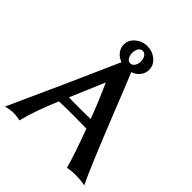

<svg xmlns="http://www.w3.org/2000/svg" viewBox="-227 -931 1076 1076"><g transform="rotate(45 310.5 -393.0)"><path d="M298.8 -227.1Q223.1 -227.1 185.1 -225.1Q126 -84 104 6.8Q76.2 0 46.9 0Q28.3 0 -7.8 8.8Q135.7 -305.2 277.8 -627.9Q249.5 -638.7 233.2 -659.9Q216.8 -681.2 216.8 -708Q216.8 -743.7 246.8 -769.3Q276.9 -794.9 316.9 -794.9Q357.9 -794.9 387.9 -769.5Q418 -744.1 418 -708Q418 -680.7 401.6 -659.2Q385.3 -637.7 356 -627.9Q391.1 -543 454.1 -383.8Q578.6 -72.3 618.2 6.8Q578.1 0 541 0Q513.2 0 480 5.9Q459 -73.2 401.9 -226.1Q368.7 -227.1 298.8 -227.1ZM295.9 -279.8Q351.1 -279.8 380.9 -280.8Q347.7 -371.1 295.9 -485.8Q285.6 -462.4 256.1 -391.8Q226.6 -321.3 209 -280.8Q215.3 -280.8 227.5 -280.3Q239.7 -279.8 247.1 -279.8ZM316.9 -757.8Q301.8 -757.8 292.5 -743.4Q283.2 -729 283.2 -708Q283.2 -687.5 292.5 -672.9Q301.8 -658.2 316.9 -658.2Q332.5 -658.2 342.3 -672.9Q352.1 -687.5 352.1 -708Q352.1 -729 342.3 -743.4Q332.5 -757.8 316.9 -757.8Z"/></g></svg>

Font: Linear Smooth
Style: Bold
Weight: 700
Designer: Philipp H. Poll, Flanker
Foundry: Philipp H. Poll, reworked by Flanker
Version: Version 1.061 | FøM Fix